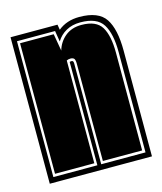

<svg xmlns="http://www.w3.org/2000/svg" viewBox="-83 -565 529 628"><g transform="rotate(-15 181.0 -251.0)"><path d="M9 0V-496H168L171 -478Q200 -502 243 -502Q308 -502 331.5 -466.5Q355 -431 355 -358V0ZM26 -18H175V-368Q177 -369 182 -369Q188 -369 188 -359V-18H338V-358Q338 -420 318 -452Q298 -484 242 -484Q214 -484 193.5 -472.5Q173 -461 161 -441L155 -478H26ZM34 -27V-469H148L158 -411Q166 -439 188 -457Q210 -475 243 -475Q293 -475 311 -445.5Q329 -416 329 -358V-27H196V-356Q196 -370 192 -374Q188 -378 180 -378Q173 -378 167 -375V-27Z"/></g></svg>

Font: Alumni Sans Collegiate One
Style: Regular
Weight: 400
Designer: Robert E. Leuschke
Foundry: Robert E. Leuschke
Version: Version 1.100